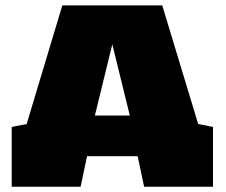

<svg xmlns="http://www.w3.org/2000/svg" viewBox="-20 -708 856 728"><path d="M24.4 0V-226.6L81.1 -237.8L216.3 -687.5H595.2L731.4 -237.8L787.6 -226.6V0H526.4L502 -115.7H310.1L285.6 0ZM339.8 -270H472.2L405.8 -540Z"/></svg>

Font: Holtwood One SC
Style: Regular
Weight: 400
Designer: Vernon Adams
Foundry: Vernon Adams
Version: Version 1.100; ttfautohint (v1.8.4.7-5d5b)